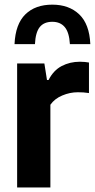

<svg xmlns="http://www.w3.org/2000/svg" viewBox="-20 -826 418 846"><path d="M55.5 0V-546.5H175.5L187 -473.5H194Q215.5 -516 251.8 -535Q288 -554 332 -554Q343 -554 353.5 -553Q364 -552 372 -550.5V-416Q360 -418 347.2 -418.8Q334.5 -419.5 322.5 -419.5Q288 -419.5 254.2 -405.2Q220.5 -391 202 -364.5V0ZM44 -631.5Q48 -720 91.8 -762.8Q135.5 -805.5 210.5 -805.5Q284 -805.5 329 -762.8Q374 -720 378 -631.5H288Q285 -683.5 265.2 -706.8Q245.5 -730 210.5 -730Q174 -730 155.2 -706.8Q136.5 -683.5 134 -631.5Z"/></svg>

Font: Encode Sans Semi Condensed
Style: Bold
Weight: 700
Width: 4
Designer: Multiple Designers
Foundry: Impallari Type
Version: Version 3.000; ttfautohint (v1.8.3) -l 8 -r 50 -G 200 -x 14 